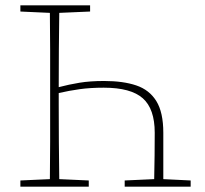

<svg xmlns="http://www.w3.org/2000/svg" viewBox="-20 -696 764 716"><path d="M56 0V-23L166 -28Q167 -97 167 -167Q167 -237 167 -307V-370Q167 -441 167 -510Q167 -579 166 -648L56 -653V-676H316V-653L201 -648Q200 -579 199.5 -509.5Q199 -440 199 -371Q237 -381 276.5 -387.5Q316 -394 368 -394Q439 -394 488 -377.5Q537 -361 563 -319Q589 -277 589 -201V-28L691 -23V0H445V-23L555 -28Q556 -70 556.5 -116.5Q557 -163 557 -201Q557 -290 512.5 -329.5Q468 -369 367 -369Q317 -369 277.5 -363.5Q238 -358 199 -349V-307Q199 -237 199.5 -167Q200 -97 201 -28L311 -23V0Z"/></svg>

Font: Source Serif 4 SmText ExtraLight
Style: Regular
Weight: 200
Designer: Frank Grießhammer
Foundry: Adobe
Version: Version 4.005;hotconv 1.1.0;makeotfexe 2.6.0